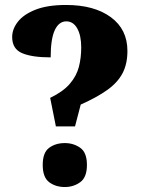

<svg xmlns="http://www.w3.org/2000/svg" viewBox="-20 -744 569 773"><path d="M182 -350Q234 -375 261 -406.5Q288 -438 297.5 -474.5Q307 -511 307 -553Q307 -601 291 -629.5Q275 -658 247 -658Q217 -658 200.5 -622.5Q184 -587 184 -513Q109 -513 69 -530Q29 -547 29 -595Q29 -627 52 -656.5Q75 -686 123 -705Q171 -724 246 -724Q359 -724 426 -675Q493 -626 493 -539Q493 -486 473 -448.5Q453 -411 411.5 -381.5Q370 -352 305 -323L282 -235H205ZM241 9Q204 9 178 -10.5Q152 -30 152 -80Q152 -130 178 -149Q204 -168 241 -168Q276 -168 303 -149Q330 -130 330 -80Q330 -30 303 -10.5Q276 9 241 9Z"/></svg>

Font: Noto Serif Thai SemiCondensed Black
Style: Regular
Weight: 900
Width: 4
Designer: Monotype Design Team
Foundry: Monotype Imaging Inc.
Version: Version 2.002; ttfautohint (v1.8.4.7-5d5b)